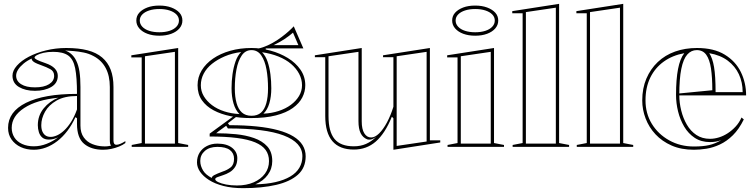

<svg xmlns="http://www.w3.org/2000/svg" viewBox="-20 -765 3938 1000"><path d="M325 -515Q390 -515 436 -503Q482 -491 512 -465.5Q542 -440 556.5 -402Q571 -364 571 -312V-33Q571 -23 574.5 -17Q578 -11 587 -11Q595 -11 607 -16Q619 -21 633 -30V-20Q620 -10 600.5 -2Q581 6 559.5 10.5Q538 15 517 15Q455 15 418 -16Q381 -47 381 -120Q381 -129 381 -133Q381 -137 381 -140.5Q381 -144 381 -149L373 -155Q355 -115 331 -83.5Q307 -52 278.5 -30Q250 -8 219 3.5Q188 15 156 15Q118 15 88 1Q58 -13 40 -38.5Q22 -64 22 -99Q22 -183 115.5 -229.5Q209 -276 381 -276Q381 -362 371.5 -409.5Q362 -457 335 -476Q308 -495 257 -495Q229 -495 207 -490Q185 -485 172.5 -478Q160 -471 160 -465Q160 -460 172.5 -453.5Q185 -447 217 -436Q281 -414 281 -370Q281 -332 247 -312Q213 -292 162 -292Q112 -292 78.5 -312Q45 -332 45 -371Q45 -397 68 -423Q91 -449 130 -469.5Q169 -490 219.5 -502.5Q270 -515 325 -515ZM381 -265Q316 -265 275 -241.5Q234 -218 214.5 -183Q195 -148 195 -113Q195 -92 201.5 -78.5Q208 -65 218.5 -58.5Q229 -52 244 -52Q259 -52 277 -60Q295 -68 313.5 -85Q332 -102 349.5 -129Q367 -156 381 -195ZM156 -3Q190 -3 223 -16Q256 -29 283 -50Q271 -44 258.5 -41Q246 -38 235 -38Q213 -38 200.5 -48.5Q188 -59 182.5 -76.5Q177 -94 177 -113Q177 -163 207.5 -200.5Q238 -238 284 -256Q171 -245 106 -202.5Q41 -160 41 -99Q41 -71 55 -49Q69 -27 95.5 -15Q122 -3 156 -3ZM319 -502Q339 -495 353.5 -481.5Q368 -468 377 -449Q389 -425 394 -391.5Q399 -358 399 -312V-111Q399 -73 416.5 -49Q434 -25 461 -14.5Q488 -4 514 -3Q526 -2 537.5 -3Q549 -4 559 -7Q555 -10 553.5 -17Q552 -24 552 -37V-312Q552 -370 530.5 -410.5Q509 -451 467 -473Q443 -486 415.5 -491.5Q388 -497 363 -499Q338 -501 319 -502ZM162 -310Q209 -310 235.5 -326.5Q262 -343 262 -370Q262 -394 241.5 -405Q221 -416 198 -424Q186 -428 174.5 -433Q163 -438 157 -442Q144 -451 145 -460Q121 -449 102.5 -433.5Q84 -418 74 -402Q64 -386 64 -371Q64 -343 90 -326.5Q116 -310 162 -310Z M810 -579Q775 -579 748 -589Q721 -599 705.5 -617Q690 -635 690 -658Q690 -682 705.5 -699Q721 -716 747.5 -726Q774 -736 810 -736Q845 -736 872 -726Q899 -716 914.5 -699Q930 -682 930 -658Q930 -635 914.5 -617Q899 -599 872 -589Q845 -579 810 -579ZM666 0V-10L718 -20V-466H664V-477L908 -515V-20L960 -10V0ZM735 -17H891V-495L735 -472ZM810 -597Q840 -597 863 -604.5Q886 -612 899 -626Q912 -640 912 -658Q912 -676 899 -689.5Q886 -703 863 -710.5Q840 -718 810 -718Q780 -718 757 -710.5Q734 -703 721 -689.5Q708 -676 708 -658Q708 -640 721 -626Q734 -612 757 -604.5Q780 -597 810 -597Z M1246 215Q1188 215 1143.5 203.5Q1099 192 1068.5 172.5Q1038 153 1022 129.5Q1006 106 1006 81Q1006 52 1019.5 30Q1033 8 1057.5 -4.5Q1082 -17 1112 -17Q1161 -17 1188.5 4.5Q1216 26 1216 59Q1216 87 1204.5 104.5Q1193 122 1176 132Q1159 142 1141.5 147.5Q1124 153 1112.5 157.5Q1101 162 1101 168Q1101 176 1116.5 183.5Q1132 191 1157.5 196Q1183 201 1214 201Q1264 201 1301.5 184.5Q1339 168 1360 139.5Q1381 111 1381 74Q1381 40 1363.5 16Q1346 -8 1309 -23.5Q1272 -39 1213 -46.5Q1154 -54 1072 -54V-69L1205 -166L1215 -160L1167 -123L1175 -113Q1253 -113 1316.5 -106.5Q1380 -100 1428 -87Q1476 -74 1508 -54.5Q1540 -35 1556 -9Q1572 17 1572 49Q1572 109 1531.5 145Q1491 181 1418 198Q1345 215 1246 215ZM1286 -150Q1230 -150 1180.5 -160Q1131 -170 1092.5 -190.5Q1054 -211 1031.5 -243Q1009 -275 1009 -321Q1009 -363 1030.5 -398.5Q1052 -434 1090 -460Q1128 -486 1179 -500.5Q1230 -515 1290 -515Q1339 -515 1388.5 -501.5Q1438 -488 1479 -463Q1520 -438 1545 -402Q1570 -366 1570 -321Q1570 -288 1554.5 -257.5Q1539 -227 1505 -202.5Q1471 -178 1417 -164Q1363 -150 1286 -150ZM1290 -162Q1321 -162 1339.5 -178.5Q1358 -195 1367 -227.5Q1376 -260 1376 -305Q1376 -358 1368 -403Q1360 -448 1341 -476Q1322 -504 1290 -504Q1258 -504 1239 -476Q1220 -448 1211.5 -403Q1203 -358 1203 -305Q1203 -261 1212 -228.5Q1221 -196 1240 -179Q1259 -162 1290 -162ZM1364 -494 1301 -510Q1324 -510 1350 -519Q1376 -528 1400.5 -542Q1425 -556 1446.5 -572Q1468 -588 1484.5 -603Q1501 -618 1510 -628L1560 -513H1364ZM1083 162Q1083 154 1096 147Q1109 140 1141 128Q1163 121 1181 107Q1199 93 1199 62Q1199 33 1177.5 16.5Q1156 0 1112 0Q1071 0 1047 21Q1023 42 1023 73Q1023 87 1027 99.5Q1031 112 1038 123.5Q1045 135 1056.5 144.5Q1068 154 1083 162ZM1310 195Q1369 194 1414.5 183.5Q1460 173 1491.5 154.5Q1523 136 1539 109Q1555 82 1555 49Q1555 13 1530.5 -14Q1506 -41 1457.5 -59.5Q1409 -78 1336.5 -87Q1264 -96 1167 -96L1158 -110L1118 -81L1106 -71Q1158 -71 1209 -66Q1260 -61 1303 -46Q1346 -31 1372 -2.5Q1398 26 1398 74Q1398 114 1374.5 146Q1351 178 1310 195ZM1227 -171Q1206 -192 1196 -227Q1186 -262 1186 -305Q1186 -343 1191 -378.5Q1196 -414 1206.5 -444.5Q1217 -475 1236 -494Q1189 -488 1150.5 -471.5Q1112 -455 1084 -432.5Q1056 -410 1041 -381.5Q1026 -353 1026 -321Q1026 -290 1041.5 -264Q1057 -238 1084 -217.5Q1111 -197 1148 -185Q1185 -173 1227 -171ZM1352 -173Q1395 -175 1431.5 -187Q1468 -199 1495 -219Q1522 -239 1537.5 -265Q1553 -291 1553 -321Q1553 -352 1538 -380.5Q1523 -409 1496 -432Q1469 -455 1430.5 -470.5Q1392 -486 1345 -493Q1364 -473 1374 -443Q1384 -413 1388.5 -377.5Q1393 -342 1393 -305Q1393 -262 1383 -227.5Q1373 -193 1352 -173ZM1405 -530H1534L1506 -595Q1488 -579 1462.5 -562Q1437 -545 1405 -530Z M1823 14Q1749 14 1711.5 -29.5Q1674 -73 1674 -161V-467H1620V-477L1864 -515V-133Q1864 -92 1877.5 -70.5Q1891 -49 1913 -49Q1933 -49 1954.5 -70Q1976 -91 1995.5 -127.5Q2015 -164 2029 -209V-467H1975V-477L2219 -515V-34H2273V-23L2029 15V-149L2021 -157Q1985 -69 1937 -27.5Q1889 14 1823 14ZM2202 -495 2046 -472V-5L2202 -28ZM1847 -495 1691 -472V-161Q1691 -79 1722.5 -41Q1754 -3 1823 -3Q1858 -3 1886.5 -15.5Q1915 -28 1940 -53Q1929 -44 1917.5 -40Q1906 -36 1893 -39Q1870 -48 1858.5 -71Q1847 -94 1847 -134Z M2455 -579Q2420 -579 2393 -589Q2366 -599 2350.5 -617Q2335 -635 2335 -658Q2335 -682 2350.5 -699Q2366 -716 2392.5 -726Q2419 -736 2455 -736Q2490 -736 2517 -726Q2544 -716 2559.5 -699Q2575 -682 2575 -658Q2575 -635 2559.5 -617Q2544 -599 2517 -589Q2490 -579 2455 -579ZM2311 0V-10L2363 -20V-466H2309V-477L2553 -515V-20L2605 -10V0ZM2380 -17H2536V-495L2380 -472ZM2455 -597Q2485 -597 2508 -604.5Q2531 -612 2544 -626Q2557 -640 2557 -658Q2557 -676 2544 -689.5Q2531 -703 2508 -710.5Q2485 -718 2455 -718Q2425 -718 2402 -710.5Q2379 -703 2366 -689.5Q2353 -676 2353 -658Q2353 -640 2366 -626Q2379 -612 2402 -604.5Q2425 -597 2455 -597Z M2892 -20 2944 -10V0H2650V-10L2702 -20V-696H2648V-707L2892 -745ZM2719 -17H2875V-725L2719 -702Z M3226 -20 3278 -10V0H2984V-10L3036 -20V-696H2982V-707L3226 -745ZM3053 -17H3209V-725L3053 -702Z M3610 -515Q3698 -515 3754.5 -480.5Q3811 -446 3838.5 -390Q3866 -334 3866 -268H3515V-278L3690 -295Q3690 -362 3683 -408.5Q3676 -455 3658.5 -479.5Q3641 -504 3609 -504Q3580 -504 3559.5 -481Q3539 -458 3528.5 -406.5Q3518 -355 3518 -270Q3518 -230 3528 -189.5Q3538 -149 3557.5 -115.5Q3577 -82 3607 -62Q3637 -42 3678 -42Q3701 -42 3725 -49.5Q3749 -57 3771 -71.5Q3793 -86 3811.5 -106Q3830 -126 3842 -153L3854 -143Q3829 -92 3797 -60.5Q3765 -29 3729.5 -12.5Q3694 4 3659.5 9.5Q3625 15 3594 15Q3528 15 3478 -7Q3428 -29 3394 -65.5Q3360 -102 3342.5 -148Q3325 -194 3325 -242Q3325 -305 3346.5 -355.5Q3368 -406 3406 -442Q3444 -478 3496 -496.5Q3548 -515 3610 -515ZM3342 -242Q3342 -174 3375 -120Q3408 -66 3465.5 -34Q3523 -2 3594 -2Q3642 -2 3674 -9.5Q3706 -17 3736 -35Q3723 -30 3708.5 -27.5Q3694 -25 3678 -25Q3632 -25 3598.5 -47Q3565 -69 3543.5 -105.5Q3522 -142 3511.5 -185Q3501 -228 3501 -270Q3501 -352 3511.5 -406Q3522 -460 3544 -488Q3483 -477 3437.5 -444.5Q3392 -412 3367 -361Q3342 -310 3342 -242ZM3707 -285H3848Q3848 -336 3828.5 -378Q3809 -420 3770.5 -449Q3732 -478 3674 -488Q3691 -463 3699 -416Q3707 -369 3707 -285Z"/></svg>

Font: Kalnia Glaze Thin SemiBold
Style: Regular
Weight: 600
Version: Version 1.110